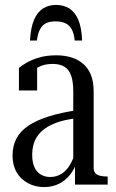

<svg xmlns="http://www.w3.org/2000/svg" viewBox="-20 -751 473 781"><path d="M208 -731Q178 -731 155 -716.5Q132 -702 118.5 -670.5Q105 -639 102 -586H130Q134 -616 143.5 -633Q153 -650 168 -657Q183 -664 206 -664Q229 -664 245 -657Q261 -650 271 -633Q281 -616 284 -586H314Q312 -639 298.5 -670.5Q285 -702 262 -716.5Q239 -731 208 -731ZM295 -303 294 -270Q255 -266 225 -257Q195 -248 173.5 -235Q152 -222 138 -205Q124 -188 117.5 -167Q111 -146 111 -121Q111 -91 120 -71Q129 -51 146 -41Q163 -31 184 -31Q209 -31 229.5 -43.5Q250 -56 264.5 -80.5Q279 -105 289 -138L295 -99Q285 -66 266 -41.5Q247 -17 220 -3.5Q193 10 159 10Q123 10 93.5 -6Q64 -22 47.5 -50.5Q31 -79 31 -118Q31 -158 47 -188Q63 -218 96 -240Q129 -262 178.5 -277.5Q228 -293 295 -303ZM285 0V-93L278 -91V-378Q278 -420 269 -444.5Q260 -469 241.5 -480Q223 -491 194 -491Q158 -491 132.5 -476Q107 -461 90 -434Q91 -451 94.5 -461.5Q98 -472 103.5 -478Q109 -484 116.5 -486.5Q124 -489 131 -489V-383H57V-475Q69 -485 90 -497Q111 -509 141 -517.5Q171 -526 209 -526Q241 -526 268.5 -518Q296 -510 317 -492.5Q338 -475 349.5 -447Q361 -419 361 -379V-68Q361 -54 368 -46.5Q375 -39 387.5 -36Q400 -33 416 -33H418V0Z"/></svg>

Font: Roboto Serif 120pt ExtraCondensed
Style: Regular
Weight: 400
Width: 2
Designer: Greg Gazdowicz
Foundry: Commercial Type
Version: Version 1.008